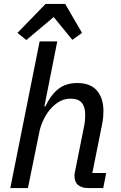

<svg xmlns="http://www.w3.org/2000/svg" viewBox="-20 -949 610 969"><path d="M180 -740H269L204 -412H209Q237 -471 275 -500.5Q313 -530 370 -530Q436 -530 469 -492Q502 -454 502 -388Q502 -373 500.5 -356Q499 -339 495 -320L446 -76H516L501 0H424Q393 0 374.5 -15Q356 -30 356 -61Q356 -67 356.5 -72Q357 -77 359 -85L405 -315Q408 -330 409 -345Q410 -360 410 -370Q410 -410 392.5 -430.5Q375 -451 336 -451Q309 -451 286.5 -440Q264 -429 243 -408Q219 -384 202 -349.5Q185 -315 179 -285L121 0H32ZM309 -929 394 -783 345 -748 251 -863 113 -747 68 -783 210 -929Z"/></svg>

Font: IBM Plex Sans Text
Style: Italic
Weight: 450
Italic angle: -11°
Designer: Mike Abbink, Paul van der Laan, Pieter van Rosmalen
Foundry: Bold Monday
Version: Version 3.005